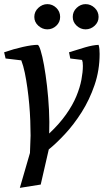

<svg xmlns="http://www.w3.org/2000/svg" viewBox="-20 -726 510 929"><path d="M76 183 125 14 128 -70Q128 -103 126.5 -142Q125 -181 121.5 -221Q118 -261 112.5 -300.5Q107 -340 100 -374Q93 -408 83 -434L7 -443L0 -473Q46 -489 91 -499Q136 -509 162 -509Q168 -509 176.5 -482Q185 -455 193 -410.5Q201 -366 207.5 -310Q214 -254 217 -194.5Q220 -135 218 -80Q267 -126 299.5 -172Q332 -218 349.5 -260.5Q367 -303 374 -340.5Q381 -378 381 -407Q381 -418 380 -424.5Q379 -431 377 -436L320 -443L314 -473Q354 -486 392 -497Q430 -508 457 -509Q460 -499 461 -488.5Q462 -478 462 -465Q462 -386 437.5 -314.5Q413 -243 375 -183Q337 -123 294 -77Q251 -31 216 -3L177 167ZM394 -584Q370 -584 351 -601.5Q332 -619 332 -644Q332 -670 351 -688Q370 -706 394 -706Q419 -706 438 -688Q457 -670 457 -644Q457 -619 438 -601.5Q419 -584 394 -584ZM209 -584Q185 -584 165.5 -601.5Q146 -619 146 -644Q146 -670 165.5 -688Q185 -706 209 -706Q234 -706 252.5 -688Q271 -670 271 -644Q271 -619 252.5 -601.5Q234 -584 209 -584Z"/></svg>

Font: Manuale Medium
Style: Italic
Weight: 500
Italic angle: -11°
Version: Version 1.002